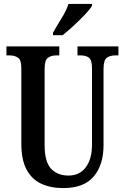

<svg xmlns="http://www.w3.org/2000/svg" viewBox="-20 -951 638 981"><path d="M303 10Q239 10 190.5 -12.5Q142 -35 115.5 -85Q89 -135 89 -217V-603Q89 -645 71.5 -656.5Q54 -668 29 -668H13V-714H283V-668H268Q242 -668 225 -656Q208 -644 208 -599V-210Q208 -124 241 -89Q274 -54 330 -54Q387 -54 418.5 -96.5Q450 -139 450 -211V-603Q450 -645 434 -656.5Q418 -668 391 -668H376V-714H585V-668H569Q543 -668 526 -656Q509 -644 509 -599V-209Q509 -109 459 -49.5Q409 10 303 10ZM251 -784Q271 -820 295 -858.5Q319 -897 330 -931H450V-921Q440 -904 414 -876.5Q388 -849 357 -820.5Q326 -792 300 -771H251Z"/></svg>

Font: Noto Serif Georgian ExtraCondensed SemiBold
Style: Regular
Weight: 600
Width: 2
Designer: Monotype Design Team, Akaki Razmadze
Foundry: Google LLC
Version: Version 2.003; ttfautohint (v1.8.4.7-5d5b)